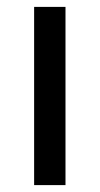

<svg xmlns="http://www.w3.org/2000/svg" viewBox="-20 -537 289 557"><path d="M79 0V-517H170V0Z"/></svg>

Font: Bricolage Grotesque
Style: Regular
Weight: 400
Designer: Mathieu Triay
Foundry: Atelier Triay
Version: Version 1.001;gftools[0.9.33.dev8+g029e19f]